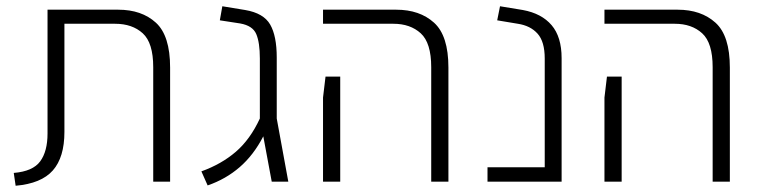

<svg xmlns="http://www.w3.org/2000/svg" viewBox="-20 -581 2427 614"><path d="M30 13 24 -28Q85 -33 108.5 -65Q132 -97 132 -154V-550H358Q433 -550 478.5 -508.5Q524 -467 524 -365V0H470V-366Q470 -444 436.5 -474.5Q403 -505 348 -505H186V-159Q186 -78 149 -36Q112 6 30 13Z M644 12 624 -33Q688 -56 734 -95.5Q780 -135 811 -202V-203V-394Q811 -445 799.5 -472Q788 -499 748 -506L683 -516L691 -561L764 -549Q823 -539 844 -502.5Q865 -466 865 -397V-202L902 0H849L822 -145Q791 -85 746.5 -46.5Q702 -8 644 12Z M1359 0V-366Q1359 -444 1325.5 -474.5Q1292 -505 1238 -505H1013V-550H1247Q1322 -550 1368 -508.5Q1414 -467 1414 -365V0ZM1013 0V-269L1021 -336H1068V0Z M1539 0V-46H1722V-394Q1722 -448 1699 -473.5Q1676 -499 1636 -505L1570 -516L1579 -561L1652 -549Q1712 -538 1744 -500.5Q1776 -463 1776 -395V0Z M2259 0V-366Q2259 -444 2225.5 -474.5Q2192 -505 2138 -505H1913V-550H2147Q2222 -550 2268 -508.5Q2314 -467 2314 -365V0ZM1913 0V-269L1921 -336H1968V0Z"/></svg>

Font: Assistant Light
Style: Regular
Weight: 300
Designer: Hebrew By Ben Nathan, Latin by Paul Hunt
Version: Version 3.000